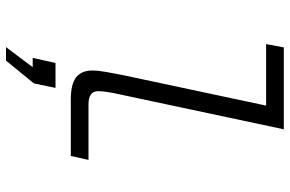

<svg xmlns="http://www.w3.org/2000/svg" viewBox="-183 -567 966 640"><g transform="rotate(90 300.0 -247.0)"><path d="M312 0Q260 0 237.5 -18Q215 -36 215 -72Q215 -92 220 -118.5Q225 -145 230 -172L332 -651H127L138 -710H411L295 -165Q290 -143 287 -124.5Q284 -106 284 -91Q284 -59 328 -59H513L500 0ZM137 216 204 127H173L190 51H273L258 123L182 216Z"/></g></svg>

Font: Geist Mono Light
Style: Italic
Weight: 300
Italic angle: -12°
Monospace: yes
Designer: Basement.studio, Andrés Briganti, Mateo Zaragoza
Foundry: Basement.studio, Vercel, Andrés Briganti, Guido Ferreyra, Mateo Zaragoza
Version: Version 1.500; ttfautohint (v1.8.4.7-5d5b)